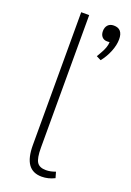

<svg xmlns="http://www.w3.org/2000/svg" viewBox="-145 -795 586 859"><g transform="rotate(20 147.5 -366.0)"><path d="M86 -110V-742H124V-111Q124 -61 136 -42.5Q148 -24 179 -24Q200 -24 224 -33L232 -5Q202 10 171 10Q128 10 107 -19.5Q86 -49 86 -110ZM287 -686Q287 -659 274.5 -627.5Q262 -596 241 -570L219 -581Q221 -585 230.5 -601Q240 -617 245.5 -632Q251 -647 251 -660Q248 -659 239 -659Q224 -659 215 -669Q206 -679 206 -696Q206 -714 216 -725Q226 -736 244 -736Q287 -736 287 -686Z"/></g></svg>

Font: Sarabun Thin
Style: Regular
Weight: 250
Designer: Suppakit Chalermlarp | Katatrad Co.,Ltd.
Foundry: Cadson Demak Co.,Ltd.
Version: Version 1.000; ttfautohint (v1.6)